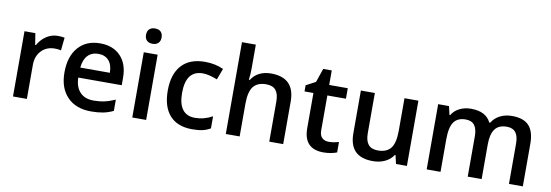

<svg xmlns="http://www.w3.org/2000/svg" viewBox="-57 -1158 4494 1565"><g transform="rotate(10 2190.0 -375.0)"><path d="M356 -549.8Q390.6 -549.8 413.1 -544.9L401.9 -438Q377.4 -443.8 351.1 -443.8Q282.2 -443.8 239.5 -398.9Q196.8 -354 196.8 -282.2V0H82V-540H171.9L187 -444.8H192.9Q219.7 -493.2 262.9 -521.5Q306.2 -549.8 356 -549.8Z M729 9.8Q603 9.8 532 -63.7Q460.9 -137.2 460.9 -266.1Q460.9 -398.4 526.9 -474.1Q592.8 -549.8 708 -549.8Q814.9 -549.8 877 -484.9Q939 -419.9 939 -306.2V-244.1H579.1Q581.5 -165.5 621.6 -123.3Q661.6 -81.1 734.4 -81.1Q782.2 -81.1 823.5 -90.1Q864.7 -99.1 912.1 -120.1V-26.9Q870.1 -6.8 827.1 1.5Q784.2 9.8 729 9.8ZM708 -462.9Q653.3 -462.9 620.4 -428.2Q587.4 -393.6 581.1 -327.1H826.2Q825.2 -394 793.9 -428.5Q762.7 -462.9 708 -462.9Z M1184.1 0H1069.3V-540H1184.1ZM1062.5 -683.1Q1062.5 -713.9 1079.3 -730.5Q1096.2 -747.1 1127.4 -747.1Q1157.7 -747.1 1174.6 -730.5Q1191.4 -713.9 1191.4 -683.1Q1191.4 -653.8 1174.6 -637Q1157.7 -620.1 1127.4 -620.1Q1096.2 -620.1 1079.3 -637Q1062.5 -653.8 1062.5 -683.1Z M1565.9 9.8Q1443.4 9.8 1379.6 -61.8Q1315.9 -133.3 1315.9 -267.1Q1315.9 -403.3 1382.6 -476.6Q1449.2 -549.8 1575.2 -549.8Q1660.6 -549.8 1729 -518.1L1694.3 -425.8Q1621.6 -454.1 1574.2 -454.1Q1434.1 -454.1 1434.1 -268.1Q1434.1 -177.2 1469 -131.6Q1503.9 -85.9 1571.3 -85.9Q1647.9 -85.9 1716.3 -124V-23.9Q1685.5 -5.9 1650.6 2Q1615.7 9.8 1565.9 9.8Z M2318.4 0H2203.1V-332Q2203.1 -394.5 2178 -425.3Q2152.8 -456.1 2098.1 -456.1Q2025.9 -456.1 1991.9 -412.8Q1958 -369.6 1958 -268.1V0H1843.3V-759.8H1958V-566.9Q1958 -520.5 1952.1 -467.8H1959.5Q1982.9 -506.8 2024.7 -528.3Q2066.4 -549.8 2122.1 -549.8Q2318.4 -549.8 2318.4 -352.1Z M2679.2 -83Q2721.2 -83 2763.2 -96.2V-9.8Q2744.1 -1.5 2714.1 4.2Q2684.1 9.8 2651.9 9.8Q2488.8 9.8 2488.8 -162.1V-453.1H2415V-503.9L2494.1 -545.9L2533.2 -660.2H2604V-540H2757.8V-453.1H2604V-164.1Q2604 -122.6 2624.8 -102.8Q2645.5 -83 2679.2 -83Z M3252 0 3235.8 -70.8H3230Q3206.1 -33.2 3161.9 -11.7Q3117.7 9.8 3061 9.8Q2962.9 9.8 2914.6 -39.1Q2866.2 -87.9 2866.2 -187V-540H2981.9V-207Q2981.9 -145 3007.3 -114Q3032.7 -83 3086.9 -83Q3159.2 -83 3193.1 -126.2Q3227.1 -169.4 3227.1 -271V-540H3342.3V0Z M3960.9 0H3845.7V-333Q3845.7 -395 3822.3 -425.5Q3798.8 -456.1 3749 -456.1Q3682.6 -456.1 3651.6 -412.8Q3620.6 -369.6 3620.6 -269V0H3505.9V-540H3595.7L3611.8 -469.2H3617.7Q3640.1 -507.8 3682.9 -528.8Q3725.6 -549.8 3776.9 -549.8Q3901.4 -549.8 3941.9 -464.8H3949.7Q3973.6 -504.9 4017.1 -527.3Q4060.5 -549.8 4116.7 -549.8Q4213.4 -549.8 4257.6 -501Q4301.8 -452.1 4301.8 -352.1V0H4187V-333Q4187 -395 4163.3 -425.5Q4139.6 -456.1 4089.8 -456.1Q4022.9 -456.1 3991.9 -414.3Q3960.9 -372.6 3960.9 -286.1Z"/></g></svg>

Font: Sahel SemiBold FD
Style: SemiBold-FD
Weight: 600
Foundry: Saber Rastikerdar (saber.rastikerdar@gmail.com)
Version: Version 3.3.0